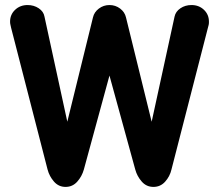

<svg xmlns="http://www.w3.org/2000/svg" viewBox="-20 -731 869 762"><path d="M240.2 10.8Q212.8 10.8 194.4 -10.1Q176 -31 168.8 -58.2L24.2 -620.2Q23.2 -625.8 21.5 -632.4Q19.8 -639 20 -645.2Q20 -673.2 40 -692.1Q60 -711 89.5 -711Q114.5 -711 133.8 -698.1Q153 -685.2 156.5 -665.2L267.5 -154.2L224.5 -156L349 -662Q353.8 -683 372.4 -697Q391 -711 414.5 -711Q438.2 -711 456.8 -697Q475.2 -683 480 -662L604.5 -156L561.5 -154.2L672.8 -665.2Q677 -685.2 696 -698.1Q715 -711 740 -711Q769.5 -711 789.4 -692.1Q809.2 -673.2 809.2 -645.2Q809.5 -639 808.2 -632.4Q807 -625.8 805 -620.2L660.5 -58.2Q654.2 -31 635.5 -10.1Q616.8 10.8 589 10.8Q561.2 10.8 542.8 -10.1Q524.2 -31 516.8 -58.2L403 -472.8H425.8L312.8 -58.2Q305.2 -31 286.6 -10.1Q268 10.8 240.2 10.8Z"/></svg>

Font: National Park
Style: Regular
Weight: 400
Designer: Andrea Herstowski, Ben Hoepner
Version: Version 1.009